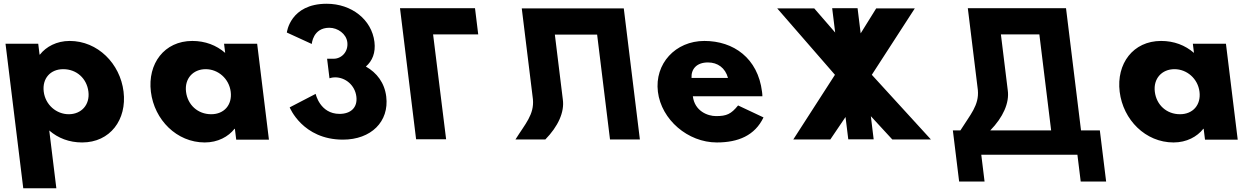

<svg xmlns="http://www.w3.org/2000/svg" viewBox="-20 -747 6714 1027"><path d="M640.9 -257C622.5 -407 502.7 -528 352.7 -528C282.7 -528 226.5 -497 193.6 -455H191.6L184.5 -513H9.5L104.4 260H281.4L243.5 -49C290.5 -8 350.3 15 419.3 15C569.3 15 659.4 -107 640.9 -257ZM452.9 -257C461.7 -186 414.8 -136 347.8 -136C281.8 -136 222.7 -186 213.9 -257C205.3 -327 249.2 -377 318.2 -377C390.2 -377 444.3 -327 452.9 -257Z M787.1 -256C805.5 -106 925.3 15 1075.3 15C1145.3 15 1201.5 -16 1234.4 -58H1236.4L1243.5 0H1418.5L1355.5 -513H1178.5L1184.5 -464C1137.5 -505 1077.7 -528 1008.7 -528C858.7 -528 768.6 -406 787.1 -256ZM975.1 -256C966.3 -327 1013.2 -377 1080.2 -377C1146.2 -377 1205.3 -327 1214.1 -256C1222.7 -186 1178.8 -136 1109.8 -136C1037.8 -136 983.7 -186 975.1 -256Z M1647.7 -511.8C1647.7 -511.8 1653.2 -598.5 1741.6 -598.5C1786.6 -598.5 1832.2 -566.2 1837.8 -521.2C1844 -470.2 1807 -432.8 1764.5 -432.8H1729.6L1742.4 -328.2C1742.4 -328.2 1755.4 -333.3 1772.4 -333.3C1828.5 -333.3 1878.8 -290.8 1886.2 -230.5C1893.5 -171 1855.1 -137.8 1796.4 -137.8C1691 -137.8 1668.5 -244.9 1668.5 -244.9L1529.5 -172.7C1529.5 -172.7 1598.3 -0.1 1814.2 -0.1C1964.6 -0.1 2062.5 -96.2 2046 -230.5C2036.9 -304.4 1995.5 -358 1937 -391.1C1971.6 -420.9 1990 -465.1 1982.9 -522.9C1968.3 -641.9 1861 -726.9 1727.5 -726.9C1531.2 -726.9 1514.3 -573 1514.3 -573Z M2296.6 -562.9 2366.3 -1.9H2205.7L2119.6 -703.1H2520.8L2538 -562.9Z M2990.4 -215.9 2947.9 -561.9H3174L3242.9 -0.9H3402.7L3316.6 -702.1H3156.8H2930.7H2770.9L2830.6 -215.9C2838 -134.3 2789.7 -85 2737.1 -0.9H2896.9C2964.9 -70.6 3000.5 -147.1 2990.4 -215.9Z M4058 -232C4058.3 -238 4056.9 -249 4056.1 -256C4034 -436 3903.7 -528 3747.7 -528C3592.7 -528 3480.6 -406 3499.1 -256C3517.4 -107 3659.3 15 3814.3 15C3928.3 15 4017.8 -22 4063.9 -119L3928 -183C3890.7 -137 3867 -126 3810 -126C3765 -126 3695.7 -153 3686 -232ZM3679 -330C3676.2 -377 3705.8 -413 3766.8 -413C3818.8 -413 3859.4 -384 3874 -330Z M4959.4 -1 4643.3 -346.9 4873.3 -702.2H4666.8L4583.7 -568.5L4567.1 -703H4431.3L4447.3 -573L4335.3 -702.2H4137.2L4446.1 -346.9L4223.3 -1H4421.4L4502.7 -121.2L4517.4 -1.8H4653.2L4638.1 -125.5L4752.9 -1Z M5370.3 -265.4 5333.8 -562.9H5539.5L5602.5 -49.5H5277C5344.9 -119.2 5380.5 -196.6 5370.3 -265.4ZM5863 -49.5H5762.3L5682.1 -703.2H5156.8L5210.5 -265.4C5218 -183.8 5169.7 -133.7 5117.2 -49.5H5076.8L5110.4 224.2H5246.4L5228.8 80.5H5743L5760.7 224.2H5896.7Z M5969.1 -256C5987.5 -106 6107.3 15 6257.3 15C6327.3 15 6383.5 -16 6416.4 -58H6418.4L6425.5 0H6600.5L6537.5 -513H6360.5L6366.5 -464C6319.5 -505 6259.7 -528 6190.7 -528C6040.7 -528 5950.6 -406 5969.1 -256ZM6157.1 -256C6148.3 -327 6195.2 -377 6262.2 -377C6328.2 -377 6387.3 -327 6396.1 -256C6404.7 -186 6360.8 -136 6291.8 -136C6219.8 -136 6165.7 -186 6157.1 -256Z"/></svg>

Font: Hussar
Style: BdOpOblOne
Weight: 700
Foundry: Cannot Into Space Fonts
Version: Version 2.00